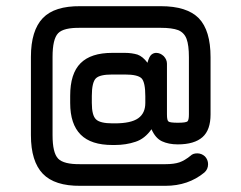

<svg xmlns="http://www.w3.org/2000/svg" viewBox="-20 -587 781 621"><path d="M641 -29C649 -36 653 -45 653 -56C653 -56 653 -56 653 -56C653 -65.5 649.5 -74 643 -81C636 -87.5 627.5 -91 618 -91C618 -91 618 -91 618 -91C608.5 -91 601.5 -88.5 596 -83C596 -83 596 -83 596 -83C583.5 -73 572 -66 560.5 -62C549 -58 533.5 -56 515 -56C515 -56 240 -56 240 -56C240 -56 240 -56 240 -56C204 -55.5 180 -61.5 168 -74C156 -86.5 150 -111.5 150 -150C150 -150 150 -403 150 -403C150 -403 150 -403 150 -403C150 -441.5 156 -467 168 -479.5C180 -492 204 -497.5 240 -497C240 -497 500 -497 500 -497C500 -497 500 -497 500 -497C524.5 -497 543 -494.5 556.5 -489.5C569.5 -484 578.5 -474.5 583.5 -461C588.5 -447.5 591 -427.5 591 -402C591 -402 591 -217 591 -217C591 -217 591 -217 591 -217C591 -205 589.5 -197.5 586.5 -194.5C583 -191.5 572.5 -190 555 -190C555 -190 555 -190 555 -190C538 -190 528 -191.5 525 -194C521.5 -196.5 520 -204 520 -217C520 -217 520 -381 520 -381C520 -381 520 -381 520 -381C520 -390 516.5 -398 509.5 -405.5C502 -412.5 494 -416 485 -416C485 -416 485 -416 485 -416C479.5 -416 474.5 -414 470 -410.5C465 -406.5 460.5 -397.5 457 -384C457 -384 457 -384 457 -384C447 -397.5 436 -406.5 424.5 -410.5C412.5 -414 399 -416 384 -416C384 -416 343 -416 343 -416C343 -416 343 -416 343 -416C297 -416 263 -405 240.5 -382.5C218 -360 207 -325 207 -277C207 -277 207 -254 207 -254C207 -254 207 -254 207 -254C207 -208 218.5 -174 241 -151.5C263.5 -129 297.5 -118 344 -118C344 -118 351 -118 351 -118C351 -118 351 -118 351 -118C375.5 -118 398 -121.5 418.5 -128.5C438.5 -135 455.5 -148.5 470 -169C470 -169 470 -169 470 -169C478.5 -149.5 490 -136.5 504 -130C518 -123.5 535 -120 555 -120C555 -120 555 -120 555 -120C591 -120 617.5 -128 635 -143.5C652.5 -159 661 -183.5 661 -217C661 -217 661 -402 661 -402C661 -402 661 -402 661 -402C661 -459.5 648.5 -501.5 623 -528C597.5 -554 556.5 -567 500 -567C500 -567 240 -567 240 -567C240 -567 240 -567 240 -567C184.5 -567.5 144 -555 118.5 -528.5C93 -502 80 -460 80 -403C80 -403 80 -150 80 -150C80 -150 80 -150 80 -150C80 -93 93 -51.5 118.5 -25C144 1.5 184.5 14.5 240 14C240 14 515 14 515 14C515 14 515 14 515 14C564.5 14 606.5 -0.5 641 -29C641 -29 641 -29 641 -29ZM277 -277C277 -277 277 -277 277 -277C277 -306 281.5 -325 290 -333.5C298.5 -342 316 -346 343 -346C343 -346 384 -346 384 -346C384 -346 384 -346 384 -346C411.5 -346 429.5 -342 438 -333.5C446 -325 450 -305.5 450 -276C450 -276 450 -254 450 -254C450 -254 450 -254 450 -254C450 -232 442.5 -215.5 427 -204.5C411.5 -193.5 386 -188 351 -188C351 -188 344 -188 344 -188C344 -188 344 -188 344 -188C317 -188 299 -192.5 290.5 -201C281.5 -209.5 277 -227 277 -254C277 -254 277 -277 277 -277Z"/></svg>

Font: Jura-Fortis-Bold
Style: Bold
Weight: 500
Designer: Daniel Johnson, Alexei Vanyashin, Mirko Velimirovic
Foundry: Daniel Johnson
Version: ""